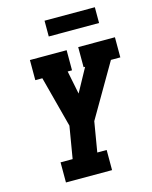

<svg xmlns="http://www.w3.org/2000/svg" viewBox="-135 -1019 877 1106"><g transform="rotate(-15 303.5 -466.0)"><path d="M118 0V-120H190L222 -311L142 -615H100V-735H319V-615H293L321 -476L397 -615H388V-735H607V-615H551L367 -299L337 -120H393V0ZM240 -838V-932H540V-838Z"/></g></svg>

Font: Iosevka Slab HvExObl
Style: Regular
Weight: 900
Width: 7
Italic angle: -9°
Monospace: yes
Designer: Belleve Invis
Foundry: Belleve Invis
Version: Version 11.1.1; ttfautohint (v1.8.3)